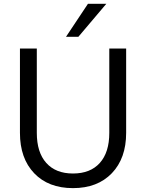

<svg xmlns="http://www.w3.org/2000/svg" viewBox="-20 -972 752 1001"><path d="M171.9 -279.3Q171.9 -177.7 221.2 -122.6Q270.5 -67.4 360.4 -67.4Q451.2 -67.4 500.5 -122.6Q549.8 -177.7 549.8 -279.3V-718.8H637.7V-279.3Q637.7 -146.5 563 -68.8Q488.3 8.8 360.4 8.8Q232.4 8.8 158.2 -68.8Q84 -146.5 84 -279.3V-718.8H171.9ZM324.2 -780.3 438.5 -952.1H534.2L388.7 -780.3Z"/></svg>

Font: Min Sans
Style: Regular
Weight: 400
Designer: Jinseong-Kim, NotoSansCJK, Nunito
Foundry: Jinseong-Kim
Version: Version 1.400;Glyphs 3.1.2 (3151)